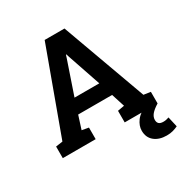

<svg xmlns="http://www.w3.org/2000/svg" viewBox="-207 -865 1164 1225"><g transform="rotate(-30 375.5 -252.0)"><path d="M20 0V-85.4L70.8 -92.8L296.9 -710.9H442.9L667.5 -92.8L718.3 -85.4V0H476.1V-85.4L525.4 -94.2L494.1 -191.9H244.1L212.9 -94.2L262.2 -85.4V0ZM277.8 -296.9H460.4L377.4 -540.5L370.6 -562H367.7L360.4 -539.1ZM667.5 207Q612.3 207 577.9 179Q543.5 150.9 543.5 100.6Q543.5 64 569.6 29.1Q595.7 -5.9 657.2 -29.3L718.3 0Q682.6 22 666.5 41.5Q650.4 61 650.4 83Q650.4 101.6 660.6 110.8Q670.9 120.1 692.9 120.1Q704.6 120.1 714.4 117.9Q724.1 115.7 733.9 112.3L751 187.5Q733.9 195.8 713.9 201.4Q693.8 207 667.5 207Z"/></g></svg>

Font: Roboto Slab LO
Style: Bold
Weight: 700
Designer: Google
Version: Version 2.000